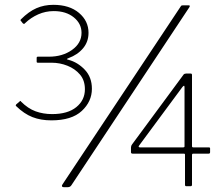

<svg xmlns="http://www.w3.org/2000/svg" viewBox="-20 -772 922 796"><path d="M67 -685Q63 -688 67 -692Q99 -724 131 -738Q163 -752 201 -752Q268 -752 307.5 -718.5Q347 -685 347 -636Q347 -599 324.5 -572Q302 -545 264 -531Q257 -528 257 -527Q257 -526 264 -524Q302 -514 331.5 -483Q361 -452 361 -404Q361 -351 319 -312Q277 -273 193 -273Q149 -273 114.5 -286.5Q80 -300 47 -332Q45 -334 45 -335Q45 -336 47 -339L61 -351Q65 -356 67 -351Q96 -322 127.5 -310.5Q159 -299 196 -299Q261 -299 296.5 -328Q332 -357 332 -402Q332 -439 311.5 -463Q291 -487 259.5 -499.5Q228 -512 194 -512H137Q132 -512 132 -516V-532Q132 -537 137 -537H183Q239 -537 278.5 -565Q318 -593 318 -636Q318 -674 286 -700Q254 -726 203 -726Q169 -726 138.5 -712.5Q108 -699 84 -676Q82 -673 79.5 -673Q77 -673 74 -676L67 -685ZM276 -4Q271 4 261 4H245Q238 4 237 0Q236 -4 240 -9L729 -745Q731 -749 734 -749.5Q737 -750 741 -750H761Q765 -750 766.5 -748.5Q768 -747 765 -742ZM742 -464Q743 -465 745.5 -466Q748 -467 751 -467H771Q776 -467 776 -461V-166Q776 -161 781 -161H845Q851 -161 851 -157V-141Q851 -135 845 -135H781Q776 -135 776 -129V-6Q776 0 770 0H752Q747 0 747 -6V-131Q747 -135 742 -135H530Q523 -135 523 -141V-160Q523 -163 524 -166.5Q525 -170 528 -174L742 -464ZM739 -161Q745 -161 745 -165V-409Q745 -416 743 -416.5Q741 -417 736 -411L557 -169Q551 -161 561 -161Z"/></svg>

Font: Libre Franklin Thin Thin
Style: Regular
Weight: 250
Version: Version 3.000